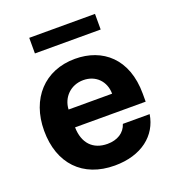

<svg xmlns="http://www.w3.org/2000/svg" viewBox="-134 -833 866 949"><g transform="rotate(-20 299.0 -358.0)"><path d="M308.9 10.7C449.9 10.7 540.1 -62.5 556.8 -169.4H415.8C402.7 -126.8 363.6 -102.3 311.4 -102.3C235.4 -102.3 189.6 -150.2 187.9 -234H559.3V-275.6C559.3 -460.9 447.1 -552.6 302.9 -552.6C142.4 -552.6 38.4 -438.6 38.4 -270.2C38.4 -97.3 141 10.7 308.9 10.7ZM126.4 -645.2H472.3V-727.3H126.4ZM187.9 -327.8C190.7 -390.3 238.3 -439.6 305.4 -439.6C371.1 -439.6 416.5 -392.8 416.9 -327.8Z"/></g></svg>

Font: Magic Ui Pro
Style: Bold
Weight: 700
Designer: Stefan Endress, Andreas Faust
Version: Version 1.000;FEAKit 1.0